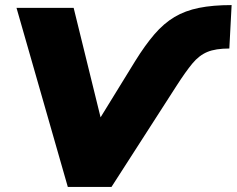

<svg xmlns="http://www.w3.org/2000/svg" viewBox="-20 -736 932 756"><path d="M247 0 45 -705H270L376 -274L512 -495Q551 -558 588 -601Q625 -644 667 -669Q709 -694 763.5 -705Q818 -716 892 -716L883 -545Q829 -545 796.5 -531.5Q764 -518 737.5 -486Q711 -454 675 -398L419 0Z"/></svg>

Font: Winston Black
Style: Italic
Weight: 900
Italic angle: -9°
Designer: Original fonts by Vernon Adams / Changes by Cristiano Sobral
Foundry: VOriginal fonts by Vernon Adams / Changes by Cristiano Sobral
Version: Version 2.503;July 17, 2020;FontCreator 13.0.0.2655 64-bit